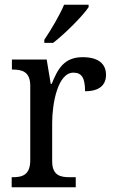

<svg xmlns="http://www.w3.org/2000/svg" viewBox="-20 -786 479 806"><path d="M166 -619V-606H203C254 -645 329 -721 352 -756V-766H249C230 -721 195 -662 166 -619ZM29 0H298V-42H273C233 -42 199 -50 199 -109V-270C199 -353 223 -481 288 -481C324 -481 337 -458 337 -403C400 -403 425 -431 425 -472C425 -518 393 -546 327 -546C248 -546 222 -495 197 -434H193L176 -536H30V-494H33C73 -494 107 -485 107 -426V-114C107 -51 74 -42 32 -42H29Z"/></svg>

Font: Noto Serif Devanagari SemiCondensed
Style: Regular
Weight: 400
Width: 4
Designer: Universal Thirst, Indian Type Foundry and the Monotype Design Team
Foundry: Monotype Imaging Inc.
Version: Version 2.004